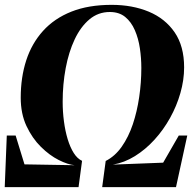

<svg xmlns="http://www.w3.org/2000/svg" viewBox="-24 -772 807 792"><path d="M-4.5 0 4 -213H40.5L77 -94L284 -90.5Q256 -93 218.2 -112Q180.5 -131 144.8 -166.2Q109 -201.5 85.2 -252.2Q61.5 -303 61.5 -369Q61.5 -453 84.2 -523Q107 -593 153.5 -644.5Q200 -696 270.5 -724Q341 -752 436.5 -752Q522 -752 589.8 -723.8Q657.5 -695.5 696.5 -638.5Q735.5 -581.5 735.5 -494Q735.5 -442 720.2 -388.5Q705 -335 677.5 -285.5Q650 -236 613 -195.5Q576 -155 532.5 -128Q489 -101 442 -93L649 -101L713.5 -213H748.5L702 0H397.5L412 -108Q450.5 -127.5 478.2 -167Q506 -206.5 523.8 -259.2Q541.5 -312 550.2 -371.8Q559 -431.5 559 -492Q559 -532 553 -572.8Q547 -613.5 532.2 -647.5Q517.5 -681.5 492.5 -702Q467.5 -722.5 429 -722.5Q381 -722.5 344.8 -692Q308.5 -661.5 284 -609.5Q259.5 -557.5 247 -491Q234.5 -424.5 234.5 -352.5Q234.5 -311 239.8 -271.2Q245 -231.5 255.2 -197.8Q265.5 -164 280.2 -140.8Q295 -117.5 314.5 -108.5L300 0Z"/></svg>

Font: Merriweather 144pt Black
Style: Italic
Weight: 900
Italic angle: -7.8°
Version: Version 2.101